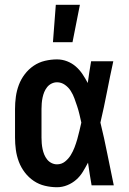

<svg xmlns="http://www.w3.org/2000/svg" viewBox="-20 -777 540 805"><path d="M219 8Q194 8 168.5 2Q143 -4 121.5 -18.5Q100 -33 84 -54Q68 -75 59 -99Q50 -123 46.5 -148.5Q43 -174 43 -200V-320Q43 -346 46.5 -371.5Q50 -397 59 -421Q68 -445 84 -466Q100 -487 121.5 -501.5Q143 -516 168.5 -522Q194 -528 219 -528Q241 -528 261.5 -520Q282 -512 298 -498Q314 -484 326 -466Q338 -448 348 -429Q351 -452 354.5 -474.5Q358 -497 362 -520H455Q441 -456 428.5 -391.5Q416 -327 401 -263Q417 -198 430 -132Q443 -66 457 0H364Q360 -24 356 -48Q352 -72 349 -95Q339 -76 327.5 -57Q316 -38 299.5 -23.5Q283 -9 262 -0.5Q241 8 219 8ZM219 -88Q238 -88 252.5 -99.5Q267 -111 276.5 -126.5Q286 -142 292.5 -159Q299 -176 304 -193.5Q309 -211 313 -228.5Q317 -246 321 -263Q317 -281 313 -298Q309 -315 303.5 -331.5Q298 -348 292 -364.5Q286 -381 276.5 -396Q267 -411 252 -421.5Q237 -432 219 -432Q207 -432 196 -426.5Q185 -421 177.5 -411.5Q170 -402 165.5 -391Q161 -380 158.5 -368Q156 -356 155 -344Q154 -332 154 -320V-200Q154 -188 155 -176Q156 -164 158.5 -152Q161 -140 165.5 -129Q170 -118 177.5 -108.5Q185 -99 196 -93.5Q207 -88 219 -88ZM202 -600 214 -757H315L284 -600Z"/></svg>

Font: Moesevka
Style: Bold
Weight: 700
Monospace: yes
Designer: Belleve Invis
Foundry: Belleve Invis
Version: Version 32.5.0; ttfautohint (v1.8.4)